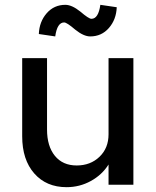

<svg xmlns="http://www.w3.org/2000/svg" viewBox="-20 -766 645 796"><path d="M256 10Q172 10 122 -47Q72 -104 72 -201V-525H175V-229Q175 -160 207.5 -120Q240 -80 298 -80Q355 -80 392.5 -116Q430 -152 430 -209V-525H533V0H430V-84Q403 -41 356.5 -15.5Q310 10 256 10ZM141 -625Q143 -676 173.5 -711Q204 -746 251 -746Q278 -746 313 -718Q348 -688 359 -688Q388 -688 396 -746L464 -736Q462 -685 431.5 -650Q401 -615 354 -615Q327 -615 292 -643Q257 -673 246 -673Q217 -673 209 -615Z"/></svg>

Font: Easer Grotesk
Style: Regular
Weight: 400
Designer: Boardeaser, Bonnie Shaver-Troup, Thomas Jockin
Foundry: Lexend
Version: Version 1.008;Glyphs 3.1.2 (3151)